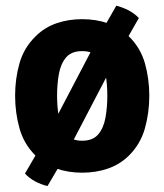

<svg xmlns="http://www.w3.org/2000/svg" viewBox="-20 -580 566 661"><path d="M494 -250.5Q494 -192 478.8 -137.8Q463.5 -83.5 423 -43.5Q392 -13.5 351.2 0.5Q310.5 14.5 262.5 14.5Q215.5 14.5 174.8 0.5Q134 -13.5 103 -43.5Q62.5 -83.5 47.2 -137.8Q32 -192 32 -250.5Q32 -309 47.2 -362.5Q62.5 -416 103 -455.5Q134 -486 174.8 -500Q215.5 -514 262.5 -514Q310.5 -514 351.2 -500Q392 -486 423 -455.5Q463.5 -416 478.8 -362.5Q494 -309 494 -250.5ZM176.5 -250.5Q176.5 -211 182.8 -175.5Q189 -140 207.5 -117.8Q226 -95.5 262.5 -95.5Q300 -95.5 318.5 -117.8Q337 -140 343.2 -175.5Q349.5 -211 349.5 -250.5Q349.5 -290.5 343.2 -325.5Q337 -360.5 318.5 -382.2Q300 -404 262.5 -404Q226 -404 207.5 -382.2Q189 -360.5 182.8 -325.5Q176.5 -290.5 176.5 -250.5ZM323 -460 380.5 -560.5Q401.5 -555 421.8 -544.8Q442 -534.5 458 -518L389.5 -397.5L205 -44L143.5 60.5Q122 55.5 101.2 44.5Q80.5 33.5 66 17.5L136 -103Z"/></svg>

Font: Signika Light
Style: Bold
Weight: 700
Version: Version 2.003;gftools[0.9.32]